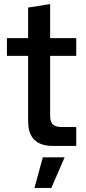

<svg xmlns="http://www.w3.org/2000/svg" viewBox="-20 -716 422 942"><path d="M240 0Q179 0 148.5 -30Q118 -60 118 -123V-442H14V-529H118V-679L226 -696V-529H354V-442H226V-147Q226 -118 239.5 -105.5Q253 -93 280 -93H354V0ZM149 206 190 56H297L232 206Z"/></svg>

Font: Mona Sans SemiExpanded Medium
Style: Regular
Weight: 500
Width: 6
Designer: Deni Anggara
Foundry: GitHub
Version: Version 2.000